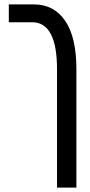

<svg xmlns="http://www.w3.org/2000/svg" viewBox="-20 -612 407 872"><path d="M327 240V-297Q327 -443 276 -517.5Q225 -592 134 -592H20V-511H126Q239 -511 239 -297V240Z"/></svg>

Font: Noto Sans Hebrew Extra Condensed
Style: Regular
Weight: 400
Width: 2
Designer: Monotype Design Team
Foundry: Monotype Imaging Inc.
Version: 1.000